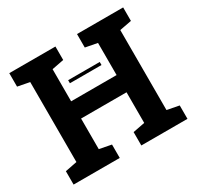

<svg xmlns="http://www.w3.org/2000/svg" viewBox="-153 -886 1087 1061"><g transform="rotate(-30 390.5 -355.5)"><path d="M27.3 0V-85.4L103 -100.1V-610.4L27.3 -625V-710.9H321.8V-625L245.6 -610.4V-405.3H535.6V-610.4L459.5 -625V-710.9H535.6H677.7H753.9V-625L677.7 -610.4V-100.1L753.9 -85.4V0H459.5V-85.4L535.6 -100.1V-295.4H245.6V-100.1L321.8 -85.4V0ZM289.6 -495.1V-514.6H491.2V-495.1Z"/></g></svg>

Font: Roboto Slab LO
Style: Bold
Weight: 700
Designer: Google
Version: Version 2.000